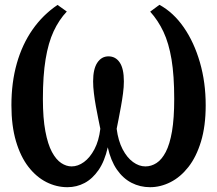

<svg xmlns="http://www.w3.org/2000/svg" viewBox="-20 -768 904 799"><path d="M260.5 11Q215 11 173 -10.2Q131 -31.5 98.2 -73.8Q65.5 -116 46.5 -180.2Q27.5 -244.5 27.5 -330Q27.5 -425 50 -504.2Q72.5 -583.5 115.5 -645Q158.5 -706.5 219.5 -747.5L258 -720Q225.5 -685.5 203.2 -637.8Q181 -590 169.8 -521.8Q158.5 -453.5 158.5 -356.5Q158.5 -276 168.8 -221.8Q179 -167.5 196.2 -135.5Q213.5 -103.5 234.8 -89.5Q256 -75.5 278 -75.5Q304.5 -75.5 329.5 -93.8Q354.5 -112 373 -147Q391.5 -182 397.5 -232Q394 -249.5 389 -273.8Q384 -298 379 -325.5Q374 -353 370.8 -379.8Q367.5 -406.5 367.5 -429.5Q367.5 -481 385 -507.2Q402.5 -533.5 431.5 -533.5Q461 -533.5 478.2 -508Q495.5 -482.5 495.5 -429.5Q495.5 -406.5 492 -379.8Q488.5 -353 483.5 -325.5Q478.5 -298 473.8 -273.8Q469 -249.5 465.5 -232Q472 -182 490.2 -147Q508.5 -112 533.5 -93.8Q558.5 -75.5 585 -75.5Q609.5 -75.5 631.2 -89.5Q653 -103.5 669.8 -135.5Q686.5 -167.5 695.8 -221.5Q705 -275.5 705 -356.5Q705 -453.5 693.8 -521Q682.5 -588.5 660.2 -635.8Q638 -683 605 -719.5L643.5 -748Q702 -716 745 -653.8Q788 -591.5 812 -508.2Q836 -425 836 -330Q836 -243.5 816.5 -179.2Q797 -115 764 -73Q731 -31 689.5 -10Q648 11 604.5 11Q563 11 527.5 -7.2Q492 -25.5 466.5 -62.2Q441 -99 428.5 -155Q415.5 -97 390.2 -60.5Q365 -24 332 -6.5Q299 11 260.5 11Z"/></svg>

Font: Merriweather SemiBold
Style: Regular
Weight: 600
Version: Version 2.100